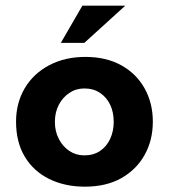

<svg xmlns="http://www.w3.org/2000/svg" viewBox="-20 -664 610 695"><path d="M38.1 -223.6Q38.1 -291 69.3 -344.2Q100.6 -397.5 157.7 -427.7Q214.8 -458 289.1 -458Q364.3 -458 418.9 -427.7Q473.6 -397.5 503.4 -344.2Q533.2 -291 533.2 -223.6Q533.2 -156.2 503.4 -103Q473.6 -49.8 418.9 -19Q364.3 11.7 287.1 11.7Q214.8 11.7 158.2 -16.1Q101.6 -43.9 69.8 -96.7Q38.1 -149.4 38.1 -223.6ZM178.7 -222.7Q178.7 -188.5 192.9 -161.1Q207 -133.8 231 -117.7Q254.9 -101.6 285.2 -101.6Q318.4 -101.6 342.3 -117.7Q366.2 -133.8 378.9 -161.6Q391.6 -189.5 391.6 -222.7Q391.6 -257.8 378.9 -284.7Q366.2 -311.5 342.3 -327.6Q318.4 -343.8 285.2 -343.8Q254.9 -343.8 231 -327.6Q207 -311.5 192.9 -284.7Q178.7 -257.8 178.7 -222.7ZM433.6 -643.6 285.2 -508.8H200.2L278.3 -643.6Z"/></svg>

Font: Josefin Sans CFJ
Style: Bold
Weight: 700
Designer: Santiago Orozco
Foundry: Typemade
Version: Version 2.001